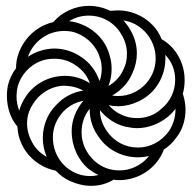

<svg xmlns="http://www.w3.org/2000/svg" viewBox="-20 -606 640 639"><path d="M312.5 -239.5Q313.5 -200.5 336.5 -168.5Q354 -143.5 380.8 -129.2Q407.5 -115 439 -115Q469.5 -115 496 -129Q522.5 -143 541.5 -168.5Q564 -202.5 564 -242V-244Q553.5 -229.5 539 -217.5Q517 -199.5 490.2 -189.5Q463.5 -179.5 436 -179.5Q420.5 -179.5 397 -184.5Q372 -190.5 350.5 -204.8Q329 -219 312.5 -239.5ZM165.5 -38Q127.5 -45.5 97 -69.8Q66.5 -94 51 -129Q39.5 -153.5 38 -184.5Q20.5 -205.5 11.8 -231.8Q3 -258 3 -286Q3 -311 8 -328Q16.5 -357 33.5 -379Q33 -416 52 -451Q71 -486 103 -508.5Q127.5 -525.5 157.5 -532.5Q179 -558 210.5 -572.2Q242 -586.5 276 -586.5Q312.5 -586.5 347 -570Q369.5 -571.5 372 -571.5Q404.5 -571.5 434 -559.2Q463.5 -547 486.5 -524Q507 -503.5 518 -475.5Q554 -455 574.2 -418.2Q594.5 -381.5 594.5 -339Q594.5 -316 588.5 -294Q597.5 -266 597.5 -241Q597.5 -216 590 -192Q582.5 -168 567.5 -149Q550.5 -124.5 525.5 -108.5Q512 -72.5 483 -46.8Q454 -21 416 -11.5Q396 -6.5 378 -6.5Q368 -6.5 358 -8Q324.5 12.5 283 12.5Q248 12.5 212 -4Q186 -16 165.5 -38ZM309.5 -149Q294.5 -168.5 286.5 -192.2Q278.5 -216 278.5 -241V-244Q251.5 -211 251.5 -165Q251.5 -138 263 -113.2Q274.5 -88.5 295.5 -69.5Q330.5 -39 377 -39Q395.5 -39 409 -43Q450.5 -54.5 476 -87Q458 -82.5 439 -82.5Q400 -82.5 365.5 -100Q331 -117.5 309.5 -149ZM373 -252.5Q356 -252.5 342 -256Q366.5 -227 406 -216.5Q420 -213 437 -213Q460 -213 480.2 -220.8Q500.5 -228.5 516.5 -243.5Q539 -261.5 551 -286.8Q563 -312 563 -341Q563 -364.5 554.5 -385.8Q546 -407 530 -423.5Q530.5 -420 530.5 -413Q530.5 -366 506.8 -327.2Q483 -288.5 441 -268.5Q407.5 -252.5 373 -252.5ZM44 -238Q49.5 -257 59 -273.5Q79.5 -310.5 116.2 -332Q153 -353.5 197 -353.5Q240.5 -353.5 279 -329Q266 -366 232 -388.5Q201 -410.5 161 -410.5Q136.5 -410.5 117.5 -403.5Q89 -393 68.2 -370.5Q47.5 -348 39 -319Q35 -301 35 -286Q35 -260.5 44 -238ZM82 -142.5Q99.5 -103 135.5 -84Q122.5 -114 122.5 -147Q122.5 -178 134.2 -207Q146 -236 168 -257.5Q185.5 -276.5 208.2 -288.5Q231 -300.5 257 -304.5Q225.5 -322 185 -320.5Q154 -317 128.8 -300.2Q103.5 -283.5 88 -257Q70 -228.5 70 -195Q70 -167.5 82 -142.5ZM107 -434.5Q135.5 -444.5 161 -444.5Q185 -444.5 208.2 -437Q231.5 -429.5 251.5 -415.5Q272.5 -401.5 287.8 -381Q303 -360.5 311.5 -336Q318.5 -356 318.5 -376Q318.5 -397.5 313.5 -410Q306 -439 285.5 -461.5Q265 -484 236 -495.5Q218.5 -503 193 -503Q174 -503 155.5 -497.2Q137 -491.5 121.5 -480.5Q104.5 -469 92 -452.5Q79.5 -436 73 -417Q89.5 -428 107 -434.5ZM227.5 -32Q252.5 -20 280 -20Q295 -20 307.5 -23.5Q291 -31.5 274.5 -44Q247.5 -67 233 -100Q218.5 -133 218.5 -169Q218.5 -197 228.8 -223Q239 -249 257.5 -270.5Q219.5 -263.5 191.5 -235.5Q174 -217 165 -195Q156 -173 156 -149Q156 -111 174.8 -80Q193.5 -49 227.5 -32ZM247.5 -526.5Q284.5 -513 310.5 -484.5Q336.5 -456 345.5 -419Q351.5 -399.5 351.5 -377Q351.5 -347 341 -320Q375.5 -339.5 391.5 -376Q402.5 -398 402.5 -427Q402.5 -460.5 384.5 -490.5Q368 -520 339 -537Q310 -554 275 -554Q240 -554 210 -535.5Q231.5 -533 247.5 -526.5ZM374 -286.5Q402 -286.5 426.5 -298.5Q459.5 -314.5 478.8 -345Q498 -375.5 498 -412Q498 -436.5 488.8 -459.5Q479.5 -482.5 462.5 -500.5Q432 -532 390.5 -538Q404 -523.5 413.5 -507Q424 -489.5 429.8 -469.2Q435.5 -449 435.5 -428Q435.5 -395 420.5 -362Q410.5 -338.5 393 -319.5Q375.5 -300.5 353 -288Q363.5 -286.5 374 -286.5Z"/></svg>

Font: JuliaMono SemiBoldItalic
Style: Regular
Weight: 600
Italic angle: -9°
Monospace: yes
Designer: cormullion
Foundry: corm
Version: Version 0.049; ttfautohint (v1.8.4)